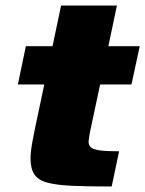

<svg xmlns="http://www.w3.org/2000/svg" viewBox="-20 -678 528 698"><path d="M386 0Q300 0 243 -2.5Q186 -5 152.5 -14Q119 -23 105 -44Q91 -65 91 -101Q91 -115 93 -132Q95 -149 99 -169Q103 -189 107 -210L141 -371H45L74 -510H171L202 -658H405L374 -510H488L458 -371H344L308 -202Q306 -194 305 -186Q304 -178 303 -172Q302 -166 302 -162Q302 -149 311.5 -141.5Q321 -134 345 -131Q369 -128 413 -128Z"/></svg>

Font: Saira SemiExpanded ExtraBold
Style: Italic
Weight: 800
Width: 6
Italic angle: -12°
Designer: Hector Gatti with collaboration of the Omnibus-Type team
Foundry: Omnibus-Type
Version: Version 1.101